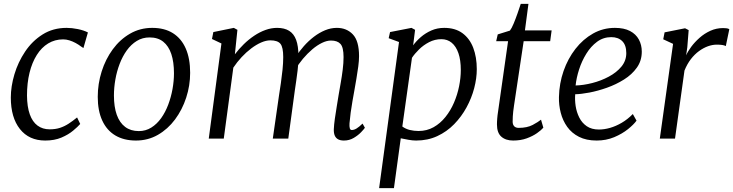

<svg xmlns="http://www.w3.org/2000/svg" viewBox="-20 -711 3762 985"><path d="M396.5 -472Q383.5 -482 367.8 -490.5Q352 -499 335.8 -504Q319.5 -509 304 -509Q261.5 -509 227.2 -488.2Q193 -467.5 168.8 -429Q144.5 -390.5 131.5 -337.8Q118.5 -285 118.5 -221Q119 -163 132.8 -124.5Q146.5 -86 172.5 -66.8Q198.5 -47.5 234.5 -47.5Q264.5 -47.5 288 -55.2Q311.5 -63 332.5 -76.8Q353.5 -90.5 375.5 -108.5L391.5 -75Q379.5 -61 355.2 -40.8Q331 -20.5 295.2 -5.2Q259.5 10 212 10Q129 10 82.2 -49Q35.5 -108 35.5 -210.5Q35.5 -267.5 54 -329.8Q72.5 -392 108.8 -446.2Q145 -500.5 198.5 -534.2Q252 -568 322 -568Q348.5 -568 379.2 -561.8Q410 -555.5 431 -544.5L408 -464.5Z M761 -568Q824 -568 867.2 -540.8Q910.5 -513.5 933 -462Q955.5 -410.5 955.5 -337.5Q955.5 -272 935.2 -210Q915 -148 878 -98.2Q841 -48.5 790 -19.2Q739 10 677.5 10Q615.5 10 571.5 -16.2Q527.5 -42.5 504.5 -92.8Q481.5 -143 481.5 -214Q481.5 -281 501.5 -344.2Q521.5 -407.5 558.5 -458Q595.5 -508.5 647 -538.2Q698.5 -568 761 -568ZM747.5 -519Q711 -519 681.8 -501Q652.5 -483 630.5 -452.5Q608.5 -422 593.8 -383.2Q579 -344.5 571.8 -302.8Q564.5 -261 564.5 -221Q564.5 -163 579 -122.2Q593.5 -81.5 622 -60Q650.5 -38.5 692 -38.5Q727.5 -38.5 756.2 -56.5Q785 -74.5 806.8 -105Q828.5 -135.5 843 -174Q857.5 -212.5 865 -254Q872.5 -295.5 872.5 -335Q872.5 -393 858.8 -434Q845 -475 817.5 -497Q790 -519 747.5 -519Z M1198 -558 1185 -432.5Q1205.5 -459.5 1230.5 -484Q1255.5 -508.5 1283.8 -527.5Q1312 -546.5 1341.8 -557.2Q1371.5 -568 1401.5 -568Q1439 -568 1463.2 -553Q1487.5 -538 1499.2 -506.5Q1511 -475 1511 -424.5Q1511 -421 1510.8 -417.2Q1510.5 -413.5 1510.5 -410Q1510.5 -406.5 1510 -402.5L1496.5 -418Q1515 -447.5 1539 -474.5Q1563 -501.5 1590.5 -522.5Q1618 -543.5 1647.8 -555.8Q1677.5 -568 1708 -568Q1758.5 -568 1790.2 -534.5Q1822 -501 1822 -423Q1822 -400 1818 -369.8Q1814 -339.5 1808.5 -307.5Q1803 -275.5 1798 -247Q1793.5 -221.5 1788.2 -192Q1783 -162.5 1779 -133Q1775 -103.5 1773 -78.5Q1772 -62 1774.5 -53Q1777 -44 1784.5 -44Q1796.5 -44 1809.2 -51.8Q1822 -59.5 1840 -77L1852 -55.5Q1847.5 -48.5 1832.5 -32.8Q1817.5 -17 1794.8 -3.5Q1772 10 1744.5 10Q1726.5 10 1714.8 3.8Q1703 -2.5 1697.5 -15.2Q1692 -28 1692.5 -47.5Q1693.5 -71 1697.8 -101.5Q1702 -132 1707.5 -164.2Q1713 -196.5 1717.5 -225.5Q1722 -253 1728 -286.2Q1734 -319.5 1738.2 -353.8Q1742.5 -388 1742.5 -418Q1742.5 -468 1726.8 -485.5Q1711 -503 1678 -503Q1656.5 -503 1631.8 -491Q1607 -479 1582 -457.8Q1557 -436.5 1534.2 -409.5Q1511.5 -382.5 1494 -352.5L1511.5 -400Q1510 -376.5 1506.8 -349.8Q1503.5 -323 1499.8 -296.8Q1496 -270.5 1492.5 -247L1459 0H1379.5L1411.5 -222.5Q1416 -251 1421 -285.2Q1426 -319.5 1429.5 -354Q1433 -388.5 1433 -418Q1433 -468.5 1418.8 -486.2Q1404.5 -504 1367 -504Q1345 -504 1319.8 -493Q1294.5 -482 1268.8 -462.5Q1243 -443 1219.5 -417.8Q1196 -392.5 1177 -364L1128 0H1051L1116 -488L1067.5 -511L1074.5 -546.5L1179.5 -568Z M1925 254 2027 -495.5 1974 -515 1981 -546.5 2091 -568 2109.5 -558 2099.5 -478.5Q2115.5 -500.5 2139.2 -521Q2163 -541.5 2193.2 -554.8Q2223.5 -568 2259 -568Q2315.5 -568 2352.5 -540.8Q2389.5 -513.5 2407.8 -465.8Q2426 -418 2426 -356Q2426 -309.5 2412.8 -258.8Q2399.5 -208 2373.5 -160.2Q2347.5 -112.5 2310 -74Q2272.5 -35.5 2223.5 -12.8Q2174.5 10 2115 10Q2096.5 10 2075.8 6.2Q2055 2.5 2036 -1.5L2001 254ZM2044 -62Q2061 -49.5 2082.5 -44.2Q2104 -39 2127 -39Q2170 -39 2204.5 -58.5Q2239 -78 2265.2 -110.8Q2291.5 -143.5 2309 -184.2Q2326.5 -225 2335.2 -268.2Q2344 -311.5 2344 -351.5Q2344 -403 2331.8 -438.2Q2319.5 -473.5 2297.2 -491.8Q2275 -510 2244.5 -510Q2211 -510 2181.5 -494.8Q2152 -479.5 2129.5 -457.2Q2107 -435 2093.5 -414.5Z M2617 -169.5Q2614.5 -152.5 2613 -139.5Q2611.5 -126.5 2610.8 -114.2Q2610 -102 2610 -86.5Q2610 -72 2617.8 -63.5Q2625.5 -55 2641 -55Q2684.5 -55 2713 -70.2Q2741.5 -85.5 2755.5 -97L2767.5 -56Q2757 -43.5 2735 -28Q2713 -12.5 2682 -1.2Q2651 10 2612.5 10Q2574.5 10 2552 -9.8Q2529.5 -29.5 2529.5 -72.5Q2529.5 -79 2529.8 -86.5Q2530 -94 2530.8 -102.5Q2531.5 -111 2532.5 -119.8Q2533.5 -128.5 2535 -137.5L2586.5 -499.5H2525.5L2533.5 -534.5L2596 -554Q2605 -565.5 2615.2 -590.2Q2625.5 -615 2635.2 -642.8Q2645 -670.5 2651.5 -691H2691L2673 -555H2810L2802.5 -499.5H2666.5Z M3245.5 -92Q3231.5 -72.5 3201.8 -48.5Q3172 -24.5 3130.8 -7.2Q3089.5 10 3041 10Q2988 10 2950.5 -9Q2913 -28 2890 -60.2Q2867 -92.5 2856.8 -132.2Q2846.5 -172 2847.5 -213Q2849 -283 2871.2 -346.8Q2893.5 -410.5 2932.2 -460.2Q2971 -510 3022.5 -539Q3074 -568 3134.5 -568Q3181.5 -568 3212 -552Q3242.5 -536 3257.5 -508.2Q3272.5 -480.5 3272.5 -446Q3272.5 -399.5 3247.2 -364Q3222 -328.5 3181.2 -303Q3140.5 -277.5 3094 -261Q3047.5 -244.5 3004 -236.2Q2960.5 -228 2931 -227.5Q2928.5 -198.5 2933.2 -167Q2938 -135.5 2951.8 -108Q2965.5 -80.5 2990.2 -63.5Q3015 -46.5 3052.5 -46.5Q3080 -46.5 3109.8 -55Q3139.5 -63.5 3169.5 -81Q3199.5 -98.5 3226.5 -126ZM3116 -520.5Q3075.5 -520.5 3043.2 -496.8Q3011 -473 2987.8 -435.2Q2964.5 -397.5 2950.8 -354.5Q2937 -311.5 2933 -272.5Q2973 -273.5 3018.2 -285Q3063.5 -296.5 3103.2 -317.8Q3143 -339 3168 -369.2Q3193 -399.5 3193 -438.5Q3193 -479.5 3172.2 -500Q3151.5 -520.5 3116 -520.5Z M3500 -427Q3508.5 -447 3526.2 -471Q3544 -495 3568.8 -517Q3593.5 -539 3624.2 -553Q3655 -567 3689.5 -567Q3697 -567 3706.8 -566Q3716.5 -565 3721.5 -561L3703.5 -474.5Q3697 -478.5 3685.5 -480.2Q3674 -482 3657 -482Q3635.5 -482 3612.2 -473.8Q3589 -465.5 3566.2 -449Q3543.5 -432.5 3524.2 -407.5Q3505 -382.5 3491.5 -349L3443 0H3365L3433 -486L3382.5 -509.5L3389.5 -545L3494.5 -566L3513 -556.5L3506 -468.5Z"/></svg>

Font: Merriweather 7pt Light
Style: Italic
Weight: 300
Italic angle: -7.8°
Designer: Eben Sorkin
Foundry: Eben Sorkin
Version: Version 2.200;gftools[0.9.31]